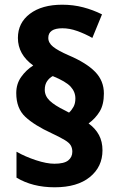

<svg xmlns="http://www.w3.org/2000/svg" viewBox="-20 -785 507 815"><path d="M49 -390Q49 -429 70 -458.5Q91 -488 121 -507Q56 -554 56 -624Q56 -688 107 -726.5Q158 -765 244 -765Q291 -765 333 -754Q375 -743 413 -724L372 -624Q340 -642 307.5 -653.5Q275 -665 245 -665Q185 -665 185 -624Q185 -603 205.5 -586.5Q226 -570 272 -550Q347 -518 384 -480Q421 -442 421 -388Q421 -341 403 -311.5Q385 -282 356 -261Q385 -240 400 -212Q415 -184 415 -147Q415 -77 361.5 -33.5Q308 10 212 10Q118 10 50 -31V-141Q87 -120 132.5 -105Q178 -90 211 -90Q252 -90 269.5 -104Q287 -118 287 -141Q287 -156 280.5 -167.5Q274 -179 255 -190.5Q236 -202 200 -219Q126 -253 87.5 -289Q49 -325 49 -390ZM170 -404Q170 -378 190.5 -358Q211 -338 256 -316L273 -307Q284 -317 292 -331.5Q300 -346 300 -367Q300 -395 280 -417Q260 -439 204 -462Q190 -455 180 -440.5Q170 -426 170 -404Z"/></svg>

Font: Noto Sans Armenian SemiCondensed ExtraBold
Style: Regular
Weight: 800
Width: 4
Designer: Monotype Design Team
Foundry: Monotype Imaging Inc.
Version: Version 2.008; ttfautohint (v1.8.4.7-5d5b)